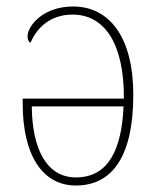

<svg xmlns="http://www.w3.org/2000/svg" viewBox="-20 -562 489 592"><path d="M214 10C327 10 391 -81 391 -270C391 -445 319 -542 205 -542C114 -542 65 -483 65 -450C65 -439 68 -434 74 -430C94 -477 135 -517 204 -517C300 -517 363 -431 362 -258H50V-242C50 -85 110 10 214 10ZM214 -15C123 -15 79 -104 78 -234H361C355 -100 314 -15 214 -15Z"/></svg>

Font: Noto Serif SemiCondensed Thin
Style: Regular
Weight: 100
Width: 4
Designer: Monotype Design Team
Foundry: Monotype Imaging Inc.
Version: Version 2.015